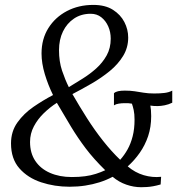

<svg xmlns="http://www.w3.org/2000/svg" viewBox="-20 -772 755 802"><path d="M270.5 8Q208 8 152 -10.5Q96 -29 61 -68.8Q26 -108.5 26 -173Q26 -223 52.8 -260.5Q79.5 -298 120 -325.8Q160.5 -353.5 201.5 -375Q181 -416.5 167.2 -462.2Q153.5 -508 153.5 -548.5Q153.5 -609 182 -654.5Q210.5 -700 259.5 -725.8Q308.5 -751.5 369.5 -751.5Q419.5 -751.5 451.5 -731.2Q483.5 -711 499.5 -680Q515.5 -649 515.5 -615Q515.5 -573 494.2 -538.2Q473 -503.5 438.5 -475.2Q404 -447 363 -423.2Q322 -399.5 282.5 -379Q311.5 -328.5 343.5 -278.2Q375.5 -228 410.5 -183.8Q445.5 -139.5 482 -104.5Q499.5 -124 513 -148.2Q526.5 -172.5 534.2 -203Q542 -233.5 542 -272Q542 -296 538.5 -312Q535 -328 531 -339Q524 -340.5 516.8 -340.8Q509.5 -341 499 -341Q488.5 -341 476.5 -339.2Q464.5 -337.5 456 -332V-382.5Q462 -388.5 473.5 -391Q485 -393.5 501.5 -393.5Q524 -393.5 542.2 -390.8Q560.5 -388 579.8 -384.8Q599 -381.5 624 -381.5Q648.5 -381.5 667 -383.8Q685.5 -386 699.5 -393.5V-343Q684.5 -335.5 667.8 -332.2Q651 -329 640 -329Q631 -329 624 -329.2Q617 -329.5 608 -331Q609.5 -323.5 610.5 -312.5Q611.5 -301.5 611.5 -287Q611.5 -241.5 598.8 -203.5Q586 -165.5 563.8 -133.8Q541.5 -102 513.5 -77Q544 -51 580.5 -40.2Q617 -29.5 653 -33.5L651 -1.5Q633.5 3.5 619.5 6Q605.5 8.5 593.2 9.2Q581 10 569.5 10Q538.5 10 507.5 -0.8Q476.5 -11.5 450.5 -33.5Q424 -19.5 395.5 -10.5Q367 -1.5 336 3.2Q305 8 270.5 8ZM280 -32.5Q310.5 -32.5 335 -35.8Q359.5 -39 380.5 -45.8Q401.5 -52.5 419.5 -61Q371.5 -108 338.2 -152Q305 -196 277 -242.2Q249 -288.5 217.5 -342.5Q188.5 -324 163 -299.2Q137.5 -274.5 121.5 -244.2Q105.5 -214 105.5 -179Q105.5 -132.5 127.5 -99.8Q149.5 -67 189 -49.8Q228.5 -32.5 280 -32.5ZM267.5 -408Q294.5 -424.5 325 -443.5Q355.5 -462.5 382 -486.2Q408.5 -510 425.5 -540.5Q442.5 -571 442.5 -610.5Q442.5 -638.5 432 -662Q421.5 -685.5 403 -700Q384.5 -714.5 359 -714.5Q319 -714.5 289.2 -694.5Q259.5 -674.5 243 -640.5Q226.5 -606.5 226.5 -562.5Q226.5 -515 239.2 -477Q252 -439 267.5 -408Z"/></svg>

Font: Merriweather 48pt Light
Style: Italic
Weight: 300
Italic angle: -7.8°
Version: Version 2.101